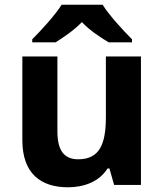

<svg xmlns="http://www.w3.org/2000/svg" viewBox="-20 -786 697 816"><path d="M416 -766H242C214 -721 154 -656 117 -619V-606H216C251 -628 293 -656 328 -692C362 -656 407 -627 442 -606H541V-619C505 -655 444 -721 416 -766ZM579 -546H430V-289C430 -173 403 -109 312 -109C251 -109 224 -149 224 -227V-546H75V-190C75 -50 152 10 269 10C337 10 402 -14 437 -70H445L465 0H579Z"/></svg>

Font: Noto Sans Lisu
Style: Bold
Weight: 700
Designer: Monotype Design Team. David Williams.
Foundry: Monotype Imaging Inc.
Version: Version 2.102